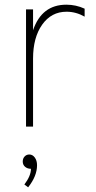

<svg xmlns="http://www.w3.org/2000/svg" viewBox="-20 -540 408 819"><path d="M263 -520Q304 -520 341 -503V-469Q304 -490 264 -490Q199 -490 160 -435Q121 -380 121 -290V0H91V-500H121V-411Q158 -520 263 -520ZM112 180Q97 180 87 171.5Q77 163 77 149Q77 136 85 127.5Q93 119 105 119Q119 119 128.5 132Q138 145 138 165Q138 211 100 259L84 247Q112 210 112 180Z"/></svg>

Font: Metropolitano Thin
Style: Regular
Weight: 250
Designer: Fonts by Alex Slobzheninov & Chris M. Simpson / Changes by Cristiano Sobral
Foundry: Fonts by Alex Slobzheninov & Chris M. Simpson / Changes by Cristiano Sobral
Version: Version 1.00;August 30, 2020;FontCreator 13.0.0.2681 64-bit